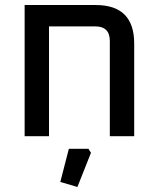

<svg xmlns="http://www.w3.org/2000/svg" viewBox="-20 -542 628 764"><path d="M78 0V-522H361Q514 -522 514 -369V0H417V-379Q417 -437 359 -437H175V0ZM220 182 254 50H332L342 66L288 202Z"/></svg>

Font: Oxanium ExtraLight Medium
Style: Regular
Weight: 500
Version: Version 2.000